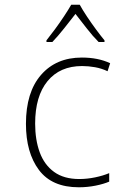

<svg xmlns="http://www.w3.org/2000/svg" viewBox="-20 -784 570 814"><path d="M314 10Q200 10 145 -63.5Q90 -137 90 -259Q90 -393 154 -466.5Q218 -540 327 -540Q396 -540 447 -516L436 -482Q411 -494 383 -499Q355 -504 328 -504Q234 -504 181.5 -440Q129 -376 129 -260Q129 -191 148.5 -138Q168 -85 209.5 -55Q251 -25 316 -25Q349 -25 383 -32Q417 -39 443 -50V-14Q420 -4 385.5 3Q351 10 314 10ZM177 -613Q193 -633 213 -660Q233 -687 251.5 -715Q270 -743 282 -764H318Q330 -742 349 -713.5Q368 -685 388 -658Q408 -631 423 -613V-606H398Q373 -631 347.5 -664Q322 -697 300 -725Q279 -698 252.5 -664.5Q226 -631 202 -606H177Z"/></svg>

Font: Noto Sans Mono Condensed ExtraLight
Style: Regular
Weight: 200
Width: 3
Designer: Monotype Design Team
Foundry: Monotype Imaging Inc.
Version: Version 2.014; ttfautohint (v1.8.4.7-5d5b)